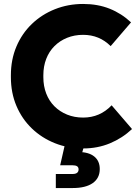

<svg xmlns="http://www.w3.org/2000/svg" viewBox="-20 -735 698 970"><path d="M400 15Q324 15 257.5 -11.5Q191 -38 141 -86Q91 -134 63 -200Q35 -266 35 -345V-355Q35 -434 63 -500Q91 -566 141 -614Q191 -662 257.5 -688.5Q324 -715 400 -715Q474 -715 534 -691Q594 -667 642 -622L539 -502Q482 -559 400 -559Q356 -559 319 -544Q282 -529 255 -502Q228 -475 213.5 -437.5Q199 -400 199 -355V-345Q199 -300 213.5 -262.5Q228 -225 255 -198Q282 -171 319 -156Q356 -141 400 -141Q485 -141 544 -203L647 -83Q598 -37 535.5 -11Q473 15 400 15ZM347 215H262V144H347Q362 144 369.5 138Q377 132 377 121Q377 110 369.5 105Q362 100 347 100H284L315 -36H415L390 55L320 33H376Q428 33 456 55.5Q484 78 484 119Q484 165 448.5 190Q413 215 347 215Z"/></svg>

Font: SUSE ExtraBold
Style: Regular
Weight: 800
Designer: Rene Bieder
Foundry: SUSE
Version: Version 1.000